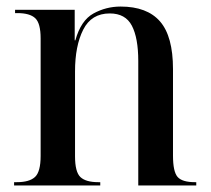

<svg xmlns="http://www.w3.org/2000/svg" viewBox="-20 -566 644 586"><path d="M23 0V-10H31Q70 -10 87 -26Q104 -42 104 -90V-449Q104 -495 87.5 -510.5Q71 -526 33 -526H26V-536H208V-443H210Q227 -504 265.5 -525Q304 -546 348 -546Q429 -546 468.5 -500.5Q508 -455 508 -355V-91Q508 -42 522 -26Q536 -10 575 -10H579V0H402V-380Q402 -450 382.5 -487.5Q363 -525 315 -525Q259 -525 234 -475.5Q209 -426 209 -348V-89Q209 -41 225.5 -25.5Q242 -10 280 -10H286V0Z"/></svg>

Font: Noto Serif Display SemiCondensed Medium
Style: Regular
Weight: 500
Width: 4
Designer: Monotype Design Team
Foundry: Monotype Imaging Inc.
Version: Version 2.009